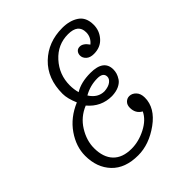

<svg xmlns="http://www.w3.org/2000/svg" viewBox="-191 -755 902 902"><g transform="rotate(-45 259.5 -304.0)"><path d="M364 -97Q333 -114 333 -152Q333 -171 344 -182Q355 -193 370 -193Q388 -193 402.5 -178Q417 -163 417 -136Q417 -68 346.5 -17Q276 34 203 34Q117 34 71 -14.5Q25 -63 25 -141Q25 -202 64.5 -259Q104 -316 175 -346Q156 -390 156 -422Q156 -523 218 -582.5Q280 -642 374 -642Q423 -642 456 -620Q489 -598 489 -548Q489 -509 463 -479.5Q437 -450 393 -450Q368 -450 354.5 -462.5Q341 -475 341 -491Q341 -504 348.5 -513Q356 -522 370 -522Q392 -522 412 -493Q439 -515 439 -548Q439 -602 372 -602Q303 -602 255.5 -549.5Q208 -497 208 -426Q208 -399 215 -374Q255 -399 318 -399Q406 -399 406 -334Q406 -322 402.5 -310Q399 -298 390 -284Q381 -270 361.5 -260.5Q342 -251 313 -250Q241 -250 194 -306Q140 -284 110 -235.5Q80 -187 80 -137Q80 -76 111.5 -43Q143 -10 203 -10Q251 -10 298.5 -34.5Q346 -59 364 -97ZM304 -291Q332 -293 347 -304.5Q362 -316 362 -330Q362 -358 323 -358Q275 -358 233 -334Q260 -291 304 -291Z"/></g></svg>

Font: Bonbon
Style: Regular
Weight: 400
Designer: Ksenia Erulevich
Foundry: Cyreal (www.cyreal.org)
Version: Version 1.000